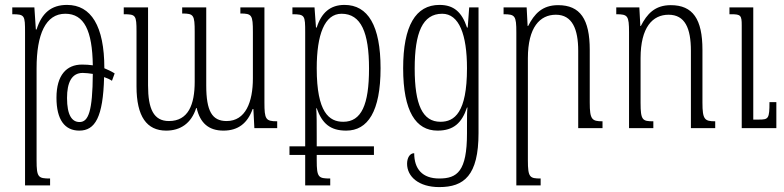

<svg xmlns="http://www.w3.org/2000/svg" viewBox="-20 -522 3193 782"><path d="M82 233H184V205C136 205 129 201 129 131V-244C129 -383 166 -466 246 -466C323 -466 356 -397 358 -256C344 -258 329 -259 314 -259C251 -259 210 -216 210 -124C210 -34 244 10 303 10C367 10 400 -44 404 -208C416 -204 427 -199 436 -193L447 -223C433 -232 419 -238 405 -244C405 -416 351 -502 253 -502C189 -502 150 -469 129 -402H126L120 -492H30V-464C81 -464 82 -459 82 -390ZM253 -123C253 -186 272 -225 317 -225C330 -225 344 -223 358 -221C357 -68 340 -25 304 -25C273 -25 253 -53 253 -123Z M959 -492V-467C1006 -467 1010 -461 1010 -391V-203C1010 -106 980 -29 903 -29C844 -29 820 -69 820 -174V-492H722V-467C769 -467 773 -461 773 -392V-189C773 -96 747 -29 668 -29C606 -29 583 -78 583 -174V-492H484V-464C533 -464 536 -460 536 -393V-170C536 -47 578 10 657 10C714 10 759 -19 779 -82H781C795 -21 830 10 890 10C950 10 988 -20 1009 -78H1012L1016 0H1109V-28C1062 -28 1057 -36 1057 -105V-492Z M1159 109H1223V233H1325V205C1277 205 1270 201 1270 131V109H1503V74H1270V37C1270 -18 1270 -55 1268 -81H1270C1292 -19 1325 10 1390 10C1478 10 1530 -68 1530 -244C1530 -417 1479 -502 1383 -502C1325 -502 1289 -470 1270 -410H1267L1261 -492H1171V-464C1222 -464 1223 -459 1223 -390V74H1159ZM1378 -26C1321 -26 1270 -63 1270 -244C1270 -381 1302 -466 1371 -466C1451 -466 1483 -389 1483 -243C1483 -95 1452 -26 1378 -26Z M1769 240C1870 240 1929 193 1929 20V-492H1891L1885 -410H1882C1861 -473 1828 -502 1770 -502C1673 -502 1622 -417 1622 -244C1622 -68 1674 10 1762 10C1827 10 1861 -21 1882 -84H1884C1882 -64 1882 -53 1882 -5V21C1882 176 1842 205 1769 205C1700 205 1667 166 1667 102C1649 102 1638 121 1638 145C1638 197 1685 240 1769 240ZM1774 -26C1701 -26 1669 -95 1669 -243C1669 -389 1701 -466 1781 -466C1850 -466 1882 -381 1882 -244C1882 -63 1831 -26 1774 -26Z M2434 -28C2391 -28 2382 -35 2382 -104V-319C2382 -444 2343 -501 2253 -501C2188 -501 2156 -465 2131 -416H2129L2125 -492H2031V-464C2078 -464 2083 -458 2083 -390V233H2182V205C2138 205 2130 201 2130 131V-285C2130 -411 2179 -462 2244 -462C2311 -462 2335 -403 2335 -315V0H2434Z M2893 -28C2850 -28 2841 -35 2841 -104V-319C2841 -444 2802 -501 2712 -501C2647 -501 2615 -465 2590 -416H2588L2584 -492H2490V-464C2537 -464 2542 -458 2542 -390V0H2641V-28C2597 -28 2589 -32 2589 -103V-285C2589 -411 2638 -462 2703 -462C2770 -462 2794 -407 2794 -315V0H2893ZM3142 -106H3114C3114 -39 3110 -35 3072 -35H3048V-492H2951V-464H2959C2997 -464 3001 -459 3001 -419V0H3142Z"/></svg>

Font: Noto Serif Armenian ExtraCondensed Light
Style: Regular
Weight: 300
Width: 2
Designer: Monotype Design Team
Foundry: Monotype Imaging Inc.
Version: Version 2.008